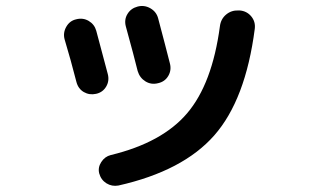

<svg xmlns="http://www.w3.org/2000/svg" viewBox="-20 -595 1040 634"><path d="M771.5 -560.5Q794.9 -558.6 809.6 -541Q824.2 -523.4 821.3 -500Q791 -265.6 687.5 -147.9Q584 -30.3 371.1 17.6Q349.6 21.5 331.5 10.3Q313.5 -1 307.6 -22.5Q302.7 -42 314.5 -60.1Q326.2 -78.1 345.7 -83Q515.6 -124 598.1 -221.2Q680.7 -318.4 706.1 -507.8Q709 -532.2 726.6 -546.9Q744.1 -561.5 767.6 -560.5ZM232.4 -324.2Q213.9 -396.5 193.4 -464.8Q187.5 -486.3 198.7 -506.3Q210 -526.4 231.4 -531.2Q253.9 -537.1 272.9 -525.9Q292 -514.6 297.9 -493.2Q301.8 -479.5 335.9 -350.6Q341.8 -328.1 330.6 -309.1Q319.3 -290 297.4 -285.2Q275.4 -280.3 256.8 -291Q238.3 -301.8 232.4 -324.2ZM502 -320.3Q479.5 -314.5 460.4 -326.2Q441.4 -337.9 434.6 -360.4Q422.9 -408.2 395.5 -507.8Q389.6 -530.3 400.9 -548.8Q412.1 -567.4 434.1 -573.2Q456.1 -579.1 476.1 -567.9Q496.1 -556.6 502 -535.2Q509.8 -505.9 523.9 -452.1Q538.1 -398.4 541 -385.7Q546.9 -363.3 535.6 -344.2Q524.4 -325.2 502 -320.3Z"/></svg>

Font: Rounded Mgen+ 2m bold
Style: Bold
Weight: 700
Designer: [Source Han Sans]
Ryoko NISHIZUKA  (kana & ideographs); Paul D. Hunt (Latin, Greek & Cyrillic); Wenlong ZHANG  (bopomofo
Version: Version 1.059.20150602